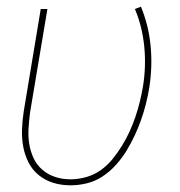

<svg xmlns="http://www.w3.org/2000/svg" viewBox="-20 -547 540 575"><path d="M191 8Q164 8 139.5 0.5Q115 -7 96 -22.5Q77 -38 65.5 -60.5Q54 -83 49.5 -108Q45 -133 46 -160Q47 -187 51 -213L102 -520H122L70 -210Q67 -186 65.5 -162.5Q64 -139 67.5 -116.5Q71 -94 80.5 -73.5Q90 -53 107 -38.5Q124 -24 145.5 -17Q167 -10 191 -10Q214 -10 237.5 -16.5Q261 -23 281 -37Q301 -51 316.5 -70Q332 -89 345 -110Q358 -131 368 -153Q378 -175 385.5 -197Q393 -219 398.5 -241.5Q404 -264 408 -287Q418 -348 412 -408Q406 -468 384 -520L402 -527Q425 -472 431 -410Q437 -348 427 -284Q423 -260 417 -236Q411 -212 402.5 -188Q394 -164 383 -140.5Q372 -117 358.5 -95Q345 -73 327 -53Q309 -33 287 -18.5Q265 -4 240 2Q215 8 191 8Z"/></svg>

Font: Iosevka SS18 Thin
Style: Italic
Weight: 100
Italic angle: -9°
Monospace: yes
Designer: Belleve Invis
Foundry: Belleve Invis
Version: Version 25.1.1; ttfautohint (v1.8.4)